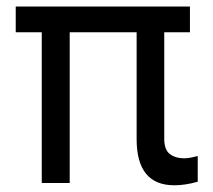

<svg xmlns="http://www.w3.org/2000/svg" viewBox="-20 -550 641 577"><path d="M550.8 -453.1H473.6V-132.8Q473.6 -99.6 490.7 -86.9Q507.8 -74.2 533.2 -74.2Q543.5 -74.2 555.2 -76.7Q566.9 -79.1 574.2 -81.1V-3.9Q536.6 6.8 503.9 6.8Q390.6 6.8 390.6 -131.8V-453.1H189.5V0H105.5V-453.1H27.3V-530.3H550.8Z"/></svg>

Font: Pretendard JP
Style: Regular
Weight: 400
Designer: Base glyphs from Inter by Rasmus Andersson; Hangeul glyphs from Noto Sans CJK(Source Han Sans) by Jang Soo-young and Kan
Foundry: Kil Hyung-jin
Version: Version 1.309